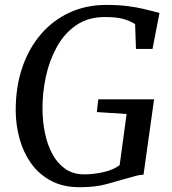

<svg xmlns="http://www.w3.org/2000/svg" viewBox="-20 -772 717 800"><path d="M311.5 8Q242.5 8 192.5 -18.8Q142.5 -45.5 110.2 -90.5Q78 -135.5 62.2 -191.5Q46.5 -247.5 45.5 -306Q44.5 -407 72.2 -489Q100 -571 150.8 -629.8Q201.5 -688.5 270.5 -720Q339.5 -751.5 422 -751.5Q475 -751.5 512.5 -746.5Q550 -741.5 576.5 -735.2Q603 -729 621.5 -724Q627.5 -722.5 633 -721Q638.5 -719.5 644.5 -718L615.5 -568H546.5L543 -671.5Q524 -684 495.8 -692.5Q467.5 -701 416.5 -701Q347.5 -701 298 -667.2Q248.5 -633.5 217.2 -577.2Q186 -521 171.2 -453Q156.5 -385 157 -316.5Q157.5 -265 167.5 -216.8Q177.5 -168.5 198.5 -129.8Q219.5 -91 252.2 -68.2Q285 -45.5 330.5 -45.5Q370.5 -45.5 411.8 -55Q453 -64.5 478.5 -84L507.5 -297L383.5 -305L389.5 -358H622L578 -44Q563.5 -44 545.2 -39Q527 -34 506 -28Q468 -17 422.5 -4.5Q377 8 311.5 8Z"/></svg>

Font: Merriweather 24pt
Style: Italic
Weight: 400
Italic angle: -7.8°
Designer: Eben Sorkin
Foundry: Eben Sorkin
Version: Version 2.101